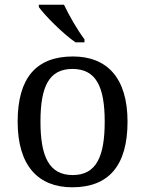

<svg xmlns="http://www.w3.org/2000/svg" viewBox="-20 -786 617 816"><path d="M301 -606H339V-619C310 -657 273 -721 252 -766H145V-756C170 -721 248 -642 301 -606ZM287 10C441 10 522 -81 522 -269C522 -456 434 -546 290 -546C135 -546 55 -456 55 -269C55 -81 143 10 287 10ZM289 -42C189 -42 152 -120 152 -269C152 -418 188 -493 288 -493C388 -493 425 -418 425 -269C425 -120 389 -42 289 -42Z"/></svg>

Font: Noto Nastaliq Urdu
Style: Regular
Weight: 400
Designer: Monotype Design Team (Patrick Giasson: type design, Kamal Mansour: OpenType code, Glenda Bellarosa). Updated by Simon Co
Foundry: Monotype Imaging Inc., Simon Cozens
Version: Version 3.009